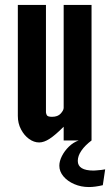

<svg xmlns="http://www.w3.org/2000/svg" viewBox="-20 -567 444 775"><path d="M138 8Q157.5 8 180.2 -6.8Q203 -21.5 237 -55.5V0H349.5V-547H237V-131.5Q237 -122 225.2 -108.8Q213.5 -95.5 190 -95.5Q171.5 -95.5 168.5 -103Q165.5 -110.5 165.5 -113.5V-547H52V-99Q52 -69 64.8 -44.8Q77.5 -20.5 97.2 -6.2Q117 8 138 8ZM339 188Q363.5 188 395 180.5L404.5 116.5Q401.5 117.5 390.2 118.8Q379 120 368.8 120.8Q358.5 121.5 358 121.5Q294 121.5 294 82.5Q294 62 308.8 40.8Q323.5 19.5 349.5 0H297.5Q276 7.5 258.2 24.8Q240.5 42 230 62.8Q219.5 83.5 219.5 102Q219.5 125 236 144.8Q252.5 164.5 279.8 176.2Q307 188 339 188Z"/></svg>

Font: League Gothic SemiExpanded
Style: Regular
Weight: 400
Width: 6
Designer: The League of Moveable Type
Version: Version 1.600; ttfautohint (v1.8.3)